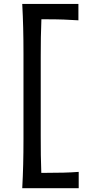

<svg xmlns="http://www.w3.org/2000/svg" viewBox="-20 -834 468 978"><path d="M93.3 124.5Q96.7 62 98.1 3.7Q99.6 -54.7 99.6 -125V-561.5Q99.6 -632.8 98.1 -691.7Q96.7 -750.5 93.3 -814H379.4V-730.5Q344.2 -732.9 304.7 -734.4Q265.1 -735.8 211.4 -735.8H190.9Q189 -689.9 188.2 -644.3Q187.5 -598.6 187.5 -545.9V-140.6Q187.5 -88.9 188 -43.9Q188.5 1 190.4 46.4H217.3Q262.2 46.4 303 45.4Q343.8 44.4 380.9 41.5V124.5Z"/></svg>

Font: Pinar Medium
Style: Regular
Weight: 500
Designer: Amin Abedi
Version: Version 3.000